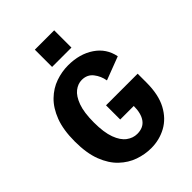

<svg xmlns="http://www.w3.org/2000/svg" viewBox="-261 -1039 1172 1172"><g transform="rotate(-45 325.0 -453.0)"><path d="M261 -917H428V-768H261ZM338.5 11Q284.5 11 231.2 -7.5Q178 -26 134 -67.8Q90 -109.5 63.5 -178.2Q37 -247 37 -348Q37 -448 63.2 -516.8Q89.5 -585.5 132.8 -627.2Q176 -669 229.2 -687.5Q282.5 -706 336.5 -706Q436 -706 505.2 -659.2Q574.5 -612.5 590.5 -530.5L439.5 -473Q432.5 -516 406 -550Q379.5 -584 333 -584Q299.5 -584 269.5 -560.8Q239.5 -537.5 220.5 -485.5Q201.5 -433.5 201.5 -348Q201.5 -262 220.8 -210Q240 -158 271.8 -134.5Q303.5 -111 340 -111Q393 -111 419 -146.8Q445 -182.5 445 -247H328V-369.5H601V-293Q601 -188.5 565 -121.2Q529 -54 469.2 -21.5Q409.5 11 338.5 11Z"/></g></svg>

Font: Trispace
Style: Bold
Weight: 700
Designer: Tyler Finck
Foundry: Etcetera Type Company
Version: Version 1.210; ttfautohint (v1.8.3)